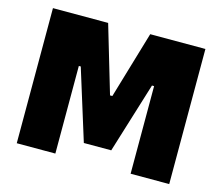

<svg xmlns="http://www.w3.org/2000/svg" viewBox="-100 -831 1111 961"><g transform="rotate(15 456.0 -350.0)"><path d="M61 0H261V-454H271L385 -88H527L640 -454H651V0H851V-700H565L462 -352H450L347 -700H61Z"/></g></svg>

Font: Fixel Display Black
Style: Regular
Weight: 900
Designer: AlfaBravo + MacPaw
Foundry: Kyrylo Tkachov, Marchela Mozhyna, Serhii Makarenko, Maria Weinstein, Zakhar Kryvoshyya
Version: Version 1.211